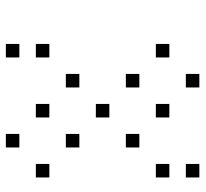

<svg xmlns="http://www.w3.org/2000/svg" viewBox="-42 -670 685 640"><g transform="rotate(-90 300.0 -350.5)"><path d="M129 -673Q128 -673 128 -673Q128 -673 128 -672V-629Q128 -628 128 -628Q128 -628 129 -628H172Q173 -628 173 -628Q173 -628 173 -629V-672Q173 -673 173 -673Q173 -673 172 -673ZM429 -673Q428 -673 428 -673Q428 -673 428 -672V-629Q428 -628 428 -628Q428 -628 429 -628H472Q473 -628 473 -628Q473 -628 473 -629V-672Q473 -673 473 -673Q473 -673 472 -673ZM29 -573Q28 -573 28 -573Q28 -573 28 -572V-529Q28 -528 28 -528Q28 -528 29 -528H72Q73 -528 73 -528Q73 -528 73 -529V-572Q73 -573 73 -573Q73 -573 72 -573ZM229 -573Q228 -573 228 -573Q228 -573 228 -572V-529Q228 -528 228 -528Q228 -528 229 -528H272Q273 -528 273 -528Q273 -528 273 -529V-572Q273 -573 273 -573Q273 -573 272 -573ZM429 -573Q428 -573 428 -573Q428 -573 428 -572V-529Q428 -528 428 -528Q428 -528 429 -528H472Q473 -528 473 -528Q473 -528 473 -529V-572Q473 -573 473 -573Q473 -573 472 -573ZM129 -473Q128 -473 128 -473Q128 -473 128 -472V-429Q128 -428 128 -428Q128 -428 129 -428H172Q173 -428 173 -428Q173 -428 173 -429V-472Q173 -473 173 -473Q173 -473 172 -473ZM329 -473Q328 -473 328 -473Q328 -473 328 -472V-429Q328 -428 328 -428Q328 -428 329 -428H372Q373 -428 373 -428Q373 -428 373 -429V-472Q373 -473 373 -473Q373 -473 372 -473ZM229 -373Q228 -373 228 -373Q228 -373 228 -372V-329Q228 -328 228 -328Q228 -328 229 -328H272Q273 -328 273 -328Q273 -328 273 -329V-372Q273 -373 273 -373Q273 -373 272 -373ZM129 -273Q128 -273 128 -273Q128 -273 128 -272V-229Q128 -228 128 -228Q128 -228 129 -228H172Q173 -228 173 -228Q173 -228 173 -229V-272Q173 -273 173 -273Q173 -273 172 -273ZM329 -273Q328 -273 328 -273Q328 -273 328 -272V-229Q328 -228 328 -228Q328 -228 329 -228H372Q373 -228 373 -228Q373 -228 373 -229V-272Q373 -273 373 -273Q373 -273 372 -273ZM29 -173Q28 -173 28 -173Q28 -173 28 -172V-129Q28 -128 28 -128Q28 -128 29 -128H72Q73 -128 73 -128Q73 -128 73 -129V-172Q73 -173 73 -173Q73 -173 72 -173ZM229 -173Q228 -173 228 -173Q228 -173 228 -172V-129Q228 -128 228 -128Q228 -128 229 -128H272Q273 -128 273 -128Q273 -128 273 -129V-172Q273 -173 273 -173Q273 -173 272 -173ZM429 -173Q428 -173 428 -173Q428 -173 428 -172V-129Q428 -128 428 -128Q428 -128 429 -128H472Q473 -128 473 -128Q473 -128 473 -129V-172Q473 -173 473 -173Q473 -173 472 -173ZM29 -73Q28 -73 28 -73Q28 -73 28 -72V-29Q28 -28 28 -28Q28 -28 29 -28H72Q73 -28 73 -28Q73 -28 73 -29V-72Q73 -73 73 -73Q73 -73 72 -73ZM329 -73Q328 -73 328 -73Q328 -73 328 -72V-29Q328 -28 328 -28Q328 -28 329 -28H372Q373 -28 373 -28Q373 -28 373 -29V-72Q373 -73 373 -73Q373 -73 372 -73Z"/></g></svg>

Font: Doto Light
Style: Regular
Weight: 300
Monospace: yes
Version: Version 1.000